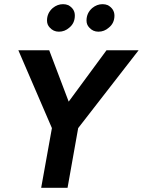

<svg xmlns="http://www.w3.org/2000/svg" viewBox="-20 -901 685 921"><path d="M304 0H177.5L229 -286.5L68 -660H216L309.5 -413.5L491 -660H645L355 -286.5ZM262.5 -749Q236 -749 218.5 -769Q205.5 -782.5 205.5 -802.5Q205.5 -838.5 233 -862.5Q255.5 -881 282.5 -881Q296 -881 308 -876Q339 -858.5 339 -826.5Q339 -789.5 312 -768Q290.5 -749 262.5 -749ZM452 -749Q425.5 -749 408 -769Q395 -782.5 395 -802.5Q395 -838.5 422.5 -862.5Q445 -881 472 -881Q485.5 -881 497.5 -876Q528.5 -858.5 529 -826.5Q529 -789.5 501.5 -768Q480 -749 452 -749Z"/></svg>

Font: Lucymar Sans SemiBold
Style: Italic
Weight: 600
Italic angle: -10°
Foundry: The League of Moveable Type (original font) / Main changes by Cristiano Sobral with portions from Mirco Monsees
Version: Version 2.00;August 30, 2020;FontCreator 13.0.0.2681 64-bit